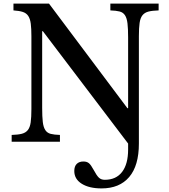

<svg xmlns="http://www.w3.org/2000/svg" viewBox="-20 -790 942 1070"><path d="M694 10 219 -616H215V-189Q215 -139 218.5 -110Q222 -81 232.5 -65Q243 -49 262.5 -44Q282 -39 314 -38V0H45V-38Q80 -39 101.5 -44.5Q123 -50 135 -65Q147 -80 151 -108Q155 -136 155 -182V-588Q155 -631 151.5 -658Q148 -685 137.5 -701Q127 -717 107 -723.5Q87 -730 55 -732V-770H253L690 -187H694V-581Q694 -630 690.5 -659.5Q687 -689 676.5 -705Q666 -721 646.5 -726Q627 -731 595 -732V-770H864V-732Q829 -731 807.5 -725.5Q786 -720 774 -705Q762 -690 758 -662Q754 -634 754 -588V10Q754 133 700 196.5Q646 260 546 260Q477 260 435.5 234Q394 208 394 163Q394 137 407.5 123.5Q421 110 445 110Q464 110 475.5 119.5Q487 129 502 157Q519 189 531.5 200.5Q544 212 564 212Q627 212 660.5 168Q694 124 694 43Z"/></svg>

Font: SVN-Libre Baskerville
Style: Regular
Weight: 400
Designer: Pablo Impallari, Rodrigo Fuenzalida
Foundry: Pablo Impallari, Rodrigo Fuenzalida
Version: Version 1.000; ttfautohint (v1.8.4)